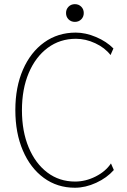

<svg xmlns="http://www.w3.org/2000/svg" viewBox="-20 -882 602 910"><path d="M335 7.8Q251.5 7.8 187.7 -38.8Q124 -85.4 88.4 -168.5Q52.7 -251.5 52.7 -360.4Q52.7 -469.2 88.9 -552Q125 -634.8 189.7 -681.2Q254.4 -727.5 338.9 -727.5Q385.7 -727.5 435.3 -706.5Q484.9 -685.5 517.6 -652.3L503.9 -621.1Q477.1 -655.8 431.6 -677Q386.2 -698.2 339.8 -698.2Q264.2 -698.2 206.3 -655.3Q148.4 -612.3 116.2 -536.1Q84 -460 84 -359.4Q84 -259.3 116 -183.1Q147.9 -106.9 204.6 -64.2Q261.2 -21.5 335.9 -21.5Q385.7 -21.5 433.1 -45.4Q480.5 -69.3 505.9 -107.4L519.5 -76.2Q486.8 -39.1 435.8 -15.6Q384.8 7.8 335 7.8ZM335 -778.3Q316.9 -778.3 304.9 -790.3Q293 -802.2 293 -820.3Q293 -838.4 304.9 -850.3Q316.9 -862.3 335 -862.3Q353 -862.3 365 -850.3Q377 -838.4 377 -820.3Q377 -802.2 365 -790.3Q353 -778.3 335 -778.3Z"/></svg>

Font: Reddit Mono ExtraLight
Style: Regular
Weight: 250
Monospace: yes
Designer: Stephen Hutchings
Foundry: Reddit
Version: Version 1.014